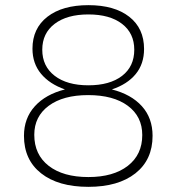

<svg xmlns="http://www.w3.org/2000/svg" viewBox="-20 -722 685 745"><path d="M539 -532Q539 -474 506.5 -434.5Q474 -395 414 -375Q489 -356 530.5 -310Q572 -264 572 -195Q572 -102 505.5 -49.5Q439 3 323 3Q206 3 139.5 -49.5Q73 -102 73 -195Q73 -263 115 -309.5Q157 -356 232 -375Q172 -396 139 -436Q106 -476 106 -533Q106 -612 164 -657Q222 -702 323 -702Q424 -702 481.5 -657Q539 -612 539 -532ZM144 -529Q144 -465 192 -428Q240 -391 323 -391Q406 -391 453.5 -427.5Q501 -464 501 -529Q501 -593 453.5 -629.5Q406 -666 323 -666Q240 -666 192 -629.5Q144 -593 144 -529ZM113 -199Q113 -122 169 -78.5Q225 -35 323 -35Q420 -35 476 -78.5Q532 -122 532 -198Q532 -270 476 -311.5Q420 -353 322 -353Q225 -353 169 -311.5Q113 -270 113 -199Z"/></svg>

Font: TypoPRO Montserrat Alternates
Style: Regular
Weight: 275
Designer: Julieta Ulanovsky
Foundry: Julieta Ulanovsky
Version: Version 6.001